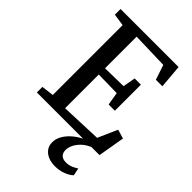

<svg xmlns="http://www.w3.org/2000/svg" viewBox="-286 -851 1207 1207"><g transform="rotate(45 318.0 -247.5)"><path d="M121 -59.5V-680.5L40 -692.5V-743H556L569.5 -585.5H511.5L478.5 -684.5L234.5 -691.5V-410.5L396.5 -413.5L411.5 -497H467V-265.5H411.5L397 -352L234.5 -355V-55.5L508.5 -66L566 -196L626.5 -178L596 0H39V-49.5ZM446 248Q415.5 248 388.8 237.8Q362 227.5 345.2 206.2Q328.5 185 328.5 153Q328.5 121 345.8 91.8Q363 62.5 391.2 38.5Q419.5 14.5 452.5 -1L483.5 -5L527 -1Q491 13.5 468 35.8Q445 58 433.5 82.2Q422 106.5 422 127.5Q422 153 436.2 167.5Q450.5 182 479.5 182Q504 182 523.8 173.8Q543.5 165.5 561 154L571.5 203.5Q555 221 521 234.5Q487 248 446 248Z"/></g></svg>

Font: Merriweather 24pt Medium
Style: Regular
Weight: 500
Designer: Eben Sorkin
Foundry: Eben Sorkin
Version: Version 2.100